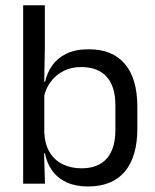

<svg xmlns="http://www.w3.org/2000/svg" viewBox="-20 -682 577 713"><path d="M306.5 10.5Q261.5 10.5 228.2 -4.5Q195 -19.5 174.5 -47.5Q154 -75.5 147 -112.5H120L144.5 -188.5Q147 -144.5 165.2 -115.2Q183.5 -86 214 -71.5Q244.5 -57 283 -57Q344 -57 376.2 -93Q408.5 -129 408.5 -200V-291.5Q408.5 -361 376 -397Q343.5 -433 281.5 -433Q244.5 -433 216 -418.5Q187.5 -404 168.8 -379Q150 -354 143 -322L124.5 -378.5H147.5Q155 -412 174.2 -439.2Q193.5 -466.5 227 -482.8Q260.5 -499 310 -499Q398 -499 444 -444.2Q490 -389.5 490 -285.5V-204.5Q490 -99.5 443.2 -44.5Q396.5 10.5 306.5 10.5ZM66 0V-662.5H146.5V-503.5L144 -363.5L144.5 -348V-144L143.5 -118L147 0Z"/></svg>

Font: Anek Bangla
Style: Regular
Weight: 400
Designer: Sulekha Rajkumar (Bangla), Yesha Goshar (Latin)
Foundry: Ek Type
Version: Version 1.003